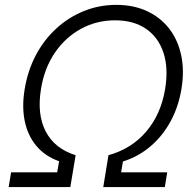

<svg xmlns="http://www.w3.org/2000/svg" viewBox="-20 -757 792 777"><path d="M15.1 0 24.9 -59.6H211.4L219.2 -104.5Q162.6 -124.5 127.4 -166.3Q92.3 -208 80.1 -267.1Q67.9 -326.2 80.1 -397.5Q92.3 -471.7 125.2 -533.9Q158.2 -596.2 207.8 -641.6Q257.3 -687 319.3 -712.2Q381.3 -737.3 450.7 -737.3Q520 -737.3 574.5 -712.2Q628.9 -687 664.3 -641.6Q699.7 -596.2 713.1 -533.9Q726.6 -471.7 714.4 -397.5Q702.6 -325.7 670.7 -266.6Q638.7 -207.5 589.8 -165.5Q541 -123.5 477.5 -103.5L470.2 -59.6H656.7L647 0H397.9L418.9 -128.9Q512.2 -154.8 571.8 -224.6Q631.3 -294.4 648.4 -397.5Q662.1 -481.9 641.4 -544.2Q620.6 -606.4 570.6 -640.6Q520.5 -674.8 445.8 -674.8Q371.1 -674.8 308.1 -640.6Q245.1 -606.4 202.4 -544.2Q159.7 -481.9 146 -397.5Q128.9 -294.9 165 -225.1Q201.2 -155.3 286.1 -128.9L264.6 0Z"/></svg>

Font: Inter 18pt Light
Style: Italic
Weight: 300
Italic angle: -9.3988°
Designer: Rasmus Andersson
Foundry: rsms
Version: Version 4.001;git-66647c0bb